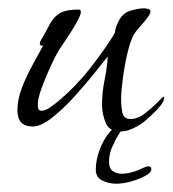

<svg xmlns="http://www.w3.org/2000/svg" viewBox="-20 -309 416 463"><path d="M270 8Q243 8 234.5 -13.5Q226 -35 226 -57Q226 -86 232 -115Q238 -144 240 -173Q228 -158 206 -130.5Q184 -103 157 -73.5Q130 -44 104 -24Q78 -4 59 -4Q22 -4 22 -43Q22 -69 32.5 -96.5Q43 -124 57.5 -150.5Q72 -177 84 -199H82Q76 -199 76 -204Q76 -206 76.5 -207Q77 -208 77 -209Q91 -233 100 -250.5Q109 -268 124 -277Q139 -286 170 -286Q175 -286 175 -280Q175 -273 164 -253.5Q153 -234 140 -215Q127 -196 122 -188Q114 -175 102 -149Q90 -123 80.5 -97Q71 -71 71 -56Q71 -51 72.5 -46.5Q74 -42 80 -42Q90 -42 103 -51.5Q116 -61 123 -67Q162 -100 195 -141.5Q228 -183 255 -226Q258 -232 258 -237Q261 -249 267 -260Q273 -271 283 -278Q291 -283 305 -286Q319 -289 327 -289Q331 -289 337 -287.5Q343 -286 343 -281Q343 -276 334.5 -265Q326 -254 316.5 -243.5Q307 -233 303 -226Q294 -210 287 -179.5Q280 -149 276 -118Q272 -87 272 -67Q272 -54 275 -38Q278 -22 295 -22Q312 -22 329.5 -35.5Q347 -49 360 -62.5Q373 -76 375 -76Q376 -76 376 -74Q376 -65 366 -53Q356 -41 344.5 -30.5Q333 -20 327 -15Q315 -6 300 1Q285 8 270 8ZM260 134Q243 134 227 126.5Q211 119 211 100Q211 77 220.5 51.5Q230 26 246 8Q262 -10 280 -10L283 -8Q276 0 268.5 11.5Q261 23 255 36Q243 58 243 81Q243 93 248 100Q258 110 274 110Q283 110 293.5 107.5Q304 105 314 101Q322 97 328.5 94.5Q335 92 338 92Q345 92 345 99Q345 107 330.5 115Q316 123 296.5 128.5Q277 134 260 134Z"/></svg>

Font: Bonheur Royale
Style: Regular
Weight: 400
Designer: Robert E. Leuschke
Foundry: Robert E. Leuschke
Version: Version 1.010; ttfautohint (v1.8.3)